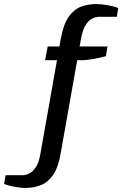

<svg xmlns="http://www.w3.org/2000/svg" viewBox="-123 -720 605 950"><path d="M2 210Q-14 210 -34 207Q-54 204 -72.5 199.5Q-91 195 -103 190L-95 147H-12Q5 147 22.5 138Q40 129 55 106Q70 83 77 40L159 -422H100L113 -490H171L178 -530Q191 -600 216.5 -636.5Q242 -673 277 -686.5Q312 -700 353 -700Q378 -700 411.5 -694Q445 -688 462 -680L455 -637H368Q352 -637 334 -628.5Q316 -620 301 -596.5Q286 -573 278 -530L271 -490H409L401 -442Q377 -435 341.5 -428.5Q306 -422 274 -422H259L177 40Q165 110 139 146.5Q113 183 78 196.5Q43 210 2 210Z"/></svg>

Font: Cuprum Medium
Style: Italic
Weight: 500
Italic angle: -10°
Version: Version 3.000